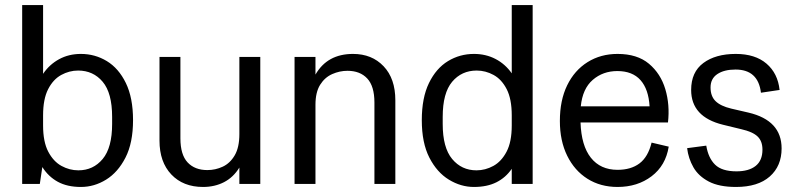

<svg xmlns="http://www.w3.org/2000/svg" viewBox="-20 -730 3159 762"><path d="M68 0V-710H151V-437Q176 -474 214.5 -495Q253 -516 301 -516Q357 -516 404 -487.5Q451 -459 479.5 -400.5Q508 -342 508 -253Q508 -163 478 -104.5Q448 -46 401 -17Q354 12 301 12Q247 12 209.5 -8.5Q172 -29 148 -67L138 0ZM151 -232Q151 -167 171.5 -128Q192 -89 224 -71.5Q256 -54 291 -54Q350 -54 387.5 -99Q425 -144 425 -238V-266Q425 -361 387.5 -405.5Q350 -450 290 -450Q255 -450 223 -432.5Q191 -415 171 -376Q151 -337 151 -272Z M786 12Q707 12 660 -37.5Q613 -87 613 -172V-504H696V-181Q696 -116 724.5 -85.5Q753 -55 803 -55Q835 -55 864 -68.5Q893 -82 911.5 -113.5Q930 -145 930 -198V-504H1013V0H930V-65Q906 -26 869 -7Q832 12 786 12Z M1149 0V-504H1232V-434Q1279 -516 1381 -516Q1456 -516 1502.5 -467Q1549 -418 1549 -332V0H1466V-323Q1466 -388 1437.5 -418.5Q1409 -449 1359 -449Q1328 -449 1298.5 -436Q1269 -423 1250.5 -393.5Q1232 -364 1232 -314V0Z M1861 12Q1809 12 1761.5 -17Q1714 -46 1684 -104.5Q1654 -163 1654 -253Q1654 -342 1682.5 -400.5Q1711 -459 1758 -487.5Q1805 -516 1861 -516Q1908 -516 1946.5 -496Q1985 -476 2011 -439V-710H2094V0H2011V-60Q1987 -25 1950 -6.5Q1913 12 1861 12ZM1737 -238Q1737 -144 1774.5 -99Q1812 -54 1871 -54Q1906 -54 1938 -71.5Q1970 -89 1990.5 -128Q2011 -167 2011 -232V-272Q2011 -337 1991 -376Q1971 -415 1939 -432.5Q1907 -450 1872 -450Q1812 -450 1774.5 -405.5Q1737 -361 1737 -266Z M2431 12Q2363 12 2311.5 -20.5Q2260 -53 2231 -112Q2202 -171 2202 -250Q2202 -332 2231 -391.5Q2260 -451 2312 -483.5Q2364 -516 2431 -516Q2509 -516 2555.5 -477Q2602 -438 2620.5 -376Q2639 -314 2631 -244H2284Q2287 -152 2325 -104Q2363 -56 2431 -56Q2484 -56 2518 -81.5Q2552 -107 2566 -164L2634 -148Q2622 -73 2566 -30.5Q2510 12 2431 12ZM2430 -448Q2373 -448 2332.5 -413Q2292 -378 2285 -308H2558Q2554 -376 2522 -412Q2490 -448 2430 -448Z M2901 12Q2834 12 2793 -9.5Q2752 -31 2732 -66Q2712 -101 2707 -142L2783 -152Q2791 -103 2818 -76.5Q2845 -50 2903 -50Q2952 -50 2979 -71.5Q3006 -93 3006 -136Q3006 -170 2986.5 -188.5Q2967 -207 2923 -217L2849 -235Q2723 -266 2723 -373Q2723 -444 2771.5 -480Q2820 -516 2900 -516Q2977 -516 3022 -477.5Q3067 -439 3074 -373L3000 -362Q2989 -454 2899 -454Q2854 -454 2827 -436Q2800 -418 2800 -383Q2800 -348 2820 -328.5Q2840 -309 2882 -299L2951 -283Q3082 -252 3082 -141Q3082 -71 3035 -29.5Q2988 12 2901 12Z"/></svg>

Font: Special Gothic
Style: Regular
Weight: 400
Designer: Alistair McCready
Foundry: Monolith
Version: Version 1.010; ttfautohint (v1.8.4.7-5d5b)